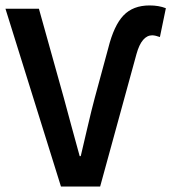

<svg xmlns="http://www.w3.org/2000/svg" viewBox="-24 -686 630 706"><path d="M525.9 -666Q560.1 -666 585.9 -655.8L564 -549.8Q547.9 -555.7 536.1 -556.2Q497.1 -556.2 478 -487.8L344.2 0H200.2L-3.9 -653.8H119.1L210.9 -325.2Q218.8 -296.9 237.8 -225.6Q256.8 -154.3 269 -111.8H272.9Q280.8 -145 296.9 -214.4Q313 -283.7 324.2 -325.2L374 -508.8Q395 -592.8 430.2 -629.4Q465.3 -666 525.9 -666Z"/></svg>

Font: SourceSansPro-Semibold
Style: Regular
Weight: 600
Designer: Paul D. Hunt
Foundry: Adobe Systems Incorporated
Version: Version 2.020;PS 2.0;hotconv 1.0.86;makeotf.lib2.5.63406